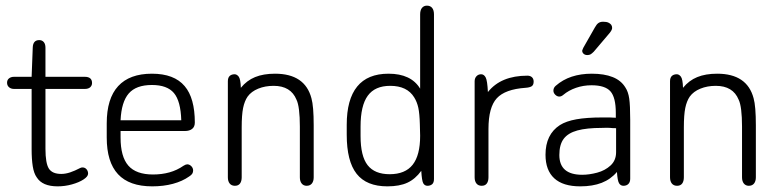

<svg xmlns="http://www.w3.org/2000/svg" viewBox="-20 -650 2766 680"><path d="M92 -335V-121Q92 -86 96 -61Q100 -36 110 -22Q130 10 184 10Q210 10 235 3Q260 -4 276 -14.5Q292 -25 292 -35Q292 -44 286.5 -50.5Q281 -57 272 -57Q270 -57 268 -56.5Q266 -56 264 -55Q245 -45 228.5 -39.5Q212 -34 197 -34Q165 -34 153 -53Q141 -72 141 -123V-335H280Q293 -335 299.5 -341Q306 -347 306 -356Q306 -367 299.5 -372.5Q293 -378 280 -378H141V-481Q141 -494 135 -501Q129 -508 119 -508Q97 -508 96 -482L92 -378H30Q19 -378 12 -372.5Q5 -367 5 -357Q5 -347 12 -341Q19 -335 30 -335Z M407 -186H635Q651 -186 660.5 -193.5Q670 -201 670 -216Q670 -259 661 -291.5Q652 -324 634 -345Q597 -389 518 -389Q439 -389 398.5 -345Q358 -301 358 -213V-163Q358 -76 398 -33Q438 10 519 10Q559 10 592.5 1Q626 -8 650 -25Q658 -30 661 -35Q664 -40 664 -46Q664 -55 657.5 -61.5Q651 -68 643 -68Q638 -68 630 -63Q607 -47 580 -39.5Q553 -32 522 -32Q462 -32 434.5 -63.5Q407 -95 407 -163ZM622 -224H407Q410 -289 436 -319Q462 -349 518 -349Q572 -349 596 -320.5Q620 -292 622 -224Z M833 -339Q832 -370 825.5 -378.5Q819 -387 811 -387Q800 -387 793.5 -381Q787 -375 787 -362V-22Q787 -8 793.5 0Q800 8 812 8Q824 8 830 0Q836 -8 836 -22V-199Q836 -243 841 -267.5Q846 -292 857 -308Q870 -326 894.5 -336Q919 -346 949 -346Q1010 -346 1030 -297Q1036 -285 1039 -260.5Q1042 -236 1042 -202V-22Q1042 -8 1048.5 0Q1055 8 1066 8Q1078 8 1084.5 0Q1091 -8 1091 -22V-206Q1091 -240 1089 -264Q1087 -288 1083 -302Q1060 -389 954 -389Q913 -389 883.5 -377Q854 -365 833 -339Z M1468 -336Q1436 -389 1356 -389Q1282 -389 1245 -343.5Q1208 -298 1208 -208V-173Q1208 -79 1243 -34.5Q1278 10 1352 10Q1395 10 1423 -3Q1451 -16 1472 -45Q1474 -10 1479 -1Q1484 8 1494 8Q1504 8 1510.5 2.5Q1517 -3 1517 -16V-599Q1517 -614 1510.5 -622Q1504 -630 1492 -630Q1481 -630 1474.5 -622Q1468 -614 1468 -599ZM1467 -209 1468 -169Q1468 -100 1441.5 -66.5Q1415 -33 1360 -33Q1307 -33 1282 -65Q1257 -97 1257 -168V-202Q1257 -276 1282.5 -311Q1308 -346 1362 -346Q1422 -346 1447 -305Q1457 -289 1461.5 -268.5Q1466 -248 1467 -209Z M1708 -324Q1706 -365 1700 -376Q1694 -387 1684 -387Q1674 -387 1667.5 -380Q1661 -373 1661 -362V-22Q1661 -8 1667.5 0Q1674 8 1686 8Q1698 8 1704 0Q1710 -8 1710 -22V-193Q1710 -270 1739.5 -302Q1769 -334 1841 -339Q1856 -340 1863 -344.5Q1870 -349 1870 -361Q1870 -371 1864 -376.5Q1858 -382 1848 -382Q1754 -382 1708 -324Z M2161 -233Q2148 -234 2139.5 -234Q2131 -234 2125.5 -234Q2120 -234 2113 -234Q2058 -234 2021.5 -227.5Q1985 -221 1963 -207Q1912 -174 1912 -102Q1912 -47 1943 -18.5Q1974 10 2035 10Q2079 10 2111 -2.5Q2143 -15 2165 -41Q2167 -10 2172.5 -1Q2178 8 2188 8Q2199 8 2205.5 1.5Q2212 -5 2212 -17V-226Q2212 -277 2208.5 -301Q2205 -325 2195 -340Q2180 -365 2150 -377Q2120 -389 2076 -389Q2037 -389 2005 -378.5Q1973 -368 1948 -346Q1940 -339 1940 -329Q1940 -321 1946.5 -314.5Q1953 -308 1961 -308Q1968 -308 1975 -314Q1994 -330 2020 -339Q2046 -348 2075 -348Q2123 -348 2142 -326.5Q2161 -305 2161 -250ZM2162 -196V-111Q2162 -82 2142.5 -64Q2123 -46 2095 -38.5Q2067 -31 2042 -31Q1961 -31 1961 -101Q1961 -138 1976.5 -158.5Q1992 -179 2025 -188Q2058 -197 2111 -197Q2134 -198 2141.5 -197Q2149 -196 2162 -196ZM2148 -551Q2148 -558 2144.5 -562.5Q2141 -567 2134.5 -570Q2128 -573 2116 -573Q2106 -573 2099.5 -568.5Q2093 -564 2087 -553L2046 -481Q2045 -478 2043.5 -475Q2042 -472 2042 -470Q2042 -464 2047 -459.5Q2052 -455 2060 -455Q2067 -455 2071.5 -457.5Q2076 -460 2083 -467L2139 -533Q2148 -544 2148 -551Z M2399 -339Q2398 -370 2391.5 -378.5Q2385 -387 2377 -387Q2366 -387 2359.5 -381Q2353 -375 2353 -362V-22Q2353 -8 2359.5 0Q2366 8 2378 8Q2390 8 2396 0Q2402 -8 2402 -22V-199Q2402 -243 2407 -267.5Q2412 -292 2423 -308Q2436 -326 2460.5 -336Q2485 -346 2515 -346Q2576 -346 2596 -297Q2602 -285 2605 -260.5Q2608 -236 2608 -202V-22Q2608 -8 2614.5 0Q2621 8 2632 8Q2644 8 2650.5 0Q2657 -8 2657 -22V-206Q2657 -240 2655 -264Q2653 -288 2649 -302Q2626 -389 2520 -389Q2479 -389 2449.5 -377Q2420 -365 2399 -339Z"/></svg>

Font: Beiruti Light
Style: Regular
Weight: 300
Designer: Arlette Boutros
Foundry: Boutros
Version: Version 1.41